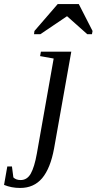

<svg xmlns="http://www.w3.org/2000/svg" viewBox="-129 -715 477 948"><path d="M39 -546 41 -562 156 -695H260L328 -562L325 -546H302L202 -635L70 -546ZM-29 213H-31Q-72 213 -109 198L-93 107H-70L-63 161Q-50 174 -27 174Q5 174 23 142Q41 110 53 43L136 -426L69 -438L73 -460H223L138 18Q120 116 79 165Q38 213 -29 213Z"/></svg>

Font: Libra Serif Modern
Style: Italic
Weight: 400
Italic angle: -12°
Designer: Stefan Peev, Context Ltd
Foundry: Stefan Peev, Context Ltd
Version: Version 1.000